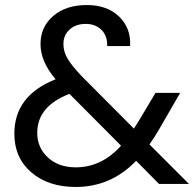

<svg xmlns="http://www.w3.org/2000/svg" viewBox="-20 -731 779 763"><path d="M497 -548H406Q407 -589 383 -612.5Q359 -636 321 -636Q281 -636 256.5 -613.5Q232 -591 232 -556Q232 -526 248.5 -498Q265 -470 304 -429L512 -220Q524 -238 530 -248L598 -362H696L614 -220Q597 -190 574 -157L731 0H612L521 -92Q421 12 281 12Q172 12 104.5 -46Q37 -104 37 -200Q37 -351 201 -416Q141 -486 141 -556Q141 -624 191.5 -667.5Q242 -711 325 -711Q406 -711 453.5 -665Q501 -619 497 -548ZM281 -66Q384 -66 461 -152L256 -358Q128 -309 128 -203Q128 -144 170.5 -105Q213 -66 281 -66Z"/></svg>

Font: SVN-Poppins
Style: Regular
Weight: 400
Designer: Ninad Kale (Devanagari), Jonny Pinhorn (Latin)
Foundry: Indian Type Foundry
Version: Version 3.002 2017